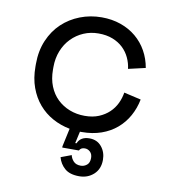

<svg xmlns="http://www.w3.org/2000/svg" viewBox="-81 -581 774 864"><g transform="rotate(10 306.0 -149.0)"><path d="M551 -176Q543 -135 523.5 -100Q504 -65 474 -39.5Q444 -14 404 0Q364 14 315 14H307L295 68H301Q314 36 355 36Q390 36 410.5 61Q431 86 431 121Q431 163 404 187.5Q377 212 338 212Q295 212 272 192Q249 172 241 142L289 124Q292 139 303.5 151.5Q315 164 337 164Q352 164 364.5 154Q377 144 377 122Q377 104 366.5 94Q356 84 342 84Q324 84 317 98H241V92L259 9Q217 1 180.5 -19Q144 -39 117 -70.5Q90 -102 74.5 -144.5Q59 -187 59 -240V-252Q59 -312 79.5 -360Q100 -408 135 -441Q170 -474 216.5 -492Q263 -510 315 -510Q362 -510 402 -496Q442 -482 472.5 -456.5Q503 -431 522.5 -396Q542 -361 549 -320L471 -302Q468 -328 456.5 -352.5Q445 -377 425.5 -395.5Q406 -414 378 -425Q350 -436 313 -436Q277 -436 245.5 -422.5Q214 -409 190 -384.5Q166 -360 152.5 -326Q139 -292 139 -252V-240Q139 -198 152.5 -164.5Q166 -131 190 -108Q214 -85 246 -72.5Q278 -60 315 -60Q352 -60 379.5 -71.5Q407 -83 426.5 -101.5Q446 -120 457.5 -144Q469 -168 473 -194Z"/></g></svg>

Font: Space Mono
Style: Regular
Weight: 400
Monospace: yes
Designer: Colophon Foundry / Benjamin Critton
Foundry: Colophon Foundry
Version: Version 1.000;PS 1.003;hotconv 1.0.81;makeotf.lib2.5.63406